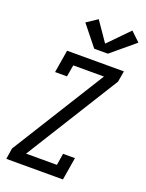

<svg xmlns="http://www.w3.org/2000/svg" viewBox="-178 -1068 876 1153"><g transform="rotate(20 260.0 -491.5)"><path d="M13 0 24 -70 395 -665H199L186 -590H110L134 -735H497L485 -665L114 -70H311L323 -145H399L375 0ZM283 -802 179 -932 248 -978 334 -853 461 -983 520 -927 370 -802Z"/></g></svg>

Font: Iosevka Slab Oblique
Style: Regular
Weight: 400
Italic angle: -9°
Monospace: yes
Designer: Belleve Invis
Foundry: Belleve Invis
Version: Version 11.1.1; ttfautohint (v1.8.3)